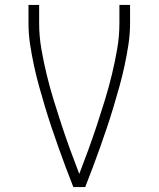

<svg xmlns="http://www.w3.org/2000/svg" viewBox="-20 -755 640 775"><path d="M276 0Q260 -40 245 -80.5Q230 -121 215.5 -161.5Q201 -202 187.5 -242.5Q174 -283 161.5 -324.5Q149 -366 137.5 -407.5Q126 -449 117 -491Q108 -533 101.5 -575.5Q95 -618 95 -662V-735H138V-662Q138 -609 147 -557Q156 -505 168.5 -453.5Q181 -402 196.5 -351.5Q212 -301 228.5 -251Q245 -201 263 -151.5Q281 -102 300 -53Q319 -102 337 -151.5Q355 -201 371.5 -251Q388 -301 403.5 -351.5Q419 -402 431.5 -453.5Q444 -505 453 -557Q462 -609 462 -662V-735H505V-662Q505 -618 498.5 -575.5Q492 -533 483 -491Q474 -449 462.5 -407.5Q451 -366 438.5 -324.5Q426 -283 412.5 -242.5Q399 -202 384.5 -161.5Q370 -121 355 -80.5Q340 -40 324 0Z"/></svg>

Font: Zed Sans Extralight Extended
Style: Regular
Weight: 200
Width: 7
Designer: Belleve Invis
Foundry: Belleve Invis
Version: Version 1.0.0; ttfautohint (v1.8.4)